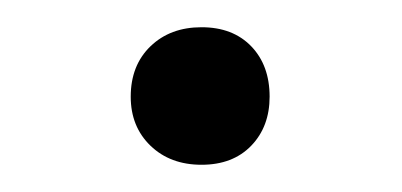

<svg xmlns="http://www.w3.org/2000/svg" viewBox="-20 -440 295 141"><path d="M128 -319Q105 -319 90.5 -333Q76 -347 76 -369Q76 -392 90.5 -406Q105 -420 128 -420Q151 -420 164.5 -406Q178 -392 178 -369Q178 -347 164.5 -333Q151 -319 128 -319Z"/></svg>

Font: Ysabeau Office
Style: Regular
Weight: 400
Designer: Christian Thalmann (Catharsis Fonts)
Version: Version 2.001;gftools[0.9.30]; featfreeze: tnum,lnum,ss02